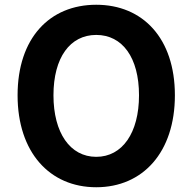

<svg xmlns="http://www.w3.org/2000/svg" viewBox="-20 -774 810 808"><path d="M385 14C581 14 716 -133 716 -373C716 -613 581 -754 385 -754C189 -754 54 -614 54 -373C54 -133 189 14 385 14ZM385 -114C275 -114 205 -215 205 -373C205 -532 275 -627 385 -627C495 -627 565 -532 565 -373C565 -215 495 -114 385 -114Z"/></svg>

Font: Source Han Sans CN
Style: Bold
Weight: 700
Designer: Ryoko NISHIZUKA 西塚涼子 (kana, bopomofo & ideographs); Paul D. Hunt (Latin, Greek & Cyrillic); Sandoll Communications 산돌커뮤니
Foundry: Adobe
Version: Version 2.001;hotconv 1.0.107;makeotfexe 2.5.65593